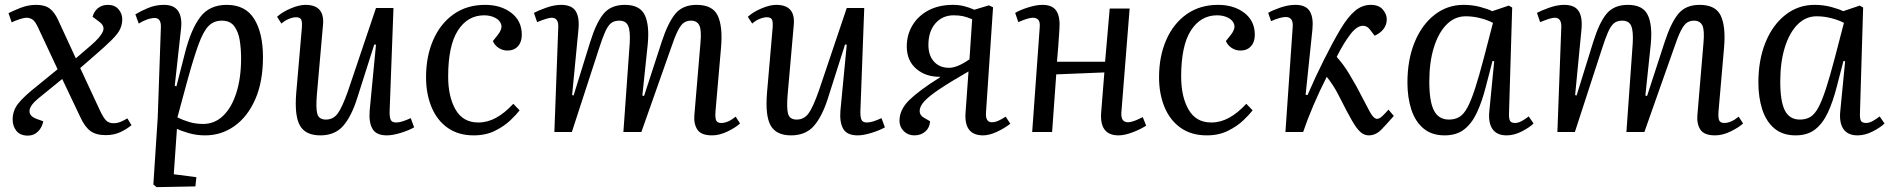

<svg xmlns="http://www.w3.org/2000/svg" viewBox="-20 -543 7778 790"><path d="M292 -303 355 -357Q393 -390 403 -412.5Q413 -435 389 -453L361 -474Q366 -495 382.5 -509Q399 -523 424 -523Q452 -523 467.5 -505Q483 -487 483 -464Q483 -443 474.5 -424Q466 -405 440 -379Q414 -353 363 -309L310 -263L391 -89Q406 -57 417.5 -46.5Q429 -36 447 -36Q463 -36 477 -42Q491 -48 504 -56L521 -28Q502 -12 475.5 0.5Q449 13 415 13Q375 13 352 -4Q329 -21 311 -60L236 -218L140 -140Q104 -111 101.5 -88.5Q99 -66 130 -54L158 -44Q153 -18 136 -1.5Q119 15 95 15Q63 15 47.5 -4.5Q32 -24 32 -51Q32 -88 55 -117Q78 -146 131 -188L217 -258L137 -429Q124 -457 112.5 -463.5Q101 -470 90 -470Q78 -470 59 -463.5Q40 -457 28 -451L15 -489Q33 -498 64 -510.5Q95 -523 129 -523Q165 -523 185 -507.5Q205 -492 219 -461Z M642 -432Q643 -469 616 -469Q602 -469 583 -462Q564 -455 551 -446L537 -484Q558 -497 589 -510Q620 -523 655 -523Q696 -523 713 -497.5Q730 -472 725 -426L699 -190L706 -188L741 -325Q766 -423 804 -473Q842 -523 913 -523Q990 -523 1026 -465Q1062 -407 1062 -308Q1062 -207 1030.5 -135Q999 -63 945 -24.5Q891 14 824 14Q789 14 757.5 5Q726 -4 708 -13L695 174L788 186L784 224L624 227L611 216L629 -60ZM893 -458Q860 -458 838.5 -436.5Q817 -415 797 -360.5Q777 -306 750 -208L710 -60Q732 -49 758.5 -41Q785 -33 816 -33Q863 -33 898 -66.5Q933 -100 952.5 -161Q972 -222 972 -303Q972 -341 966.5 -376.5Q961 -412 944 -435Q927 -458 893 -458Z M1120 -474Q1142 -494 1176.5 -508.5Q1211 -523 1237 -523Q1317 -523 1309 -440L1284 -156Q1279 -99 1285.5 -75Q1292 -51 1321 -51Q1351 -51 1369.5 -76Q1388 -101 1412 -169L1527 -510H1599L1583 -82Q1583 -58 1588.5 -48.5Q1594 -39 1610 -39Q1622 -39 1637.5 -44Q1653 -49 1670 -57L1684 -19Q1661 -6 1628 4Q1595 14 1572 14Q1528 14 1512.5 -13Q1497 -40 1501 -88L1527 -359L1520 -360L1450 -140Q1426 -64 1392 -25Q1358 14 1298 14Q1237 14 1214 -26.5Q1191 -67 1199 -162L1222 -428Q1224 -454 1219 -463Q1214 -472 1198 -472Q1185 -472 1168 -465Q1151 -458 1138 -446Z M1976 -523Q2041 -523 2084 -490Q2127 -457 2127 -400Q2127 -370 2111 -352.5Q2095 -335 2068 -335Q2048 -335 2031.5 -346Q2015 -357 2008 -374L2028 -399Q2047 -423 2042.5 -441Q2038 -459 2018 -469.5Q1998 -480 1972 -480Q1904 -480 1864 -417.5Q1824 -355 1824 -228Q1824 -145 1854.5 -92Q1885 -39 1948 -39Q1986 -39 2021.5 -58.5Q2057 -78 2092 -116L2118 -89Q2106 -73 2080.5 -48.5Q2055 -24 2017 -5Q1979 14 1929 14Q1866 14 1822 -17Q1778 -48 1755.5 -102.5Q1733 -157 1733 -225Q1733 -311 1762.5 -378.5Q1792 -446 1846.5 -484.5Q1901 -523 1976 -523Z M2571 -365Q2574 -416 2564.5 -437Q2555 -458 2528 -458Q2507 -458 2494 -447.5Q2481 -437 2469.5 -411Q2458 -385 2444 -341L2333 0H2261L2277 -430Q2279 -470 2250 -470Q2242 -470 2228.5 -466Q2215 -462 2190 -452L2177 -490Q2193 -499 2226.5 -511Q2260 -523 2289 -523Q2332 -523 2348.5 -497.5Q2365 -472 2360 -421L2334 -152L2340 -150L2408 -369Q2433 -450 2463.5 -486.5Q2494 -523 2551 -523Q2613 -523 2633 -481Q2653 -439 2645 -359L2623 -150L2630 -148L2702 -369Q2728 -449 2758.5 -486Q2789 -523 2846 -523Q2912 -523 2933 -479Q2954 -435 2947 -350L2924 -85Q2922 -57 2927 -47Q2932 -37 2948 -37Q2975 -37 3007 -63L3025 -35Q3008 -19 2974.5 -2.5Q2941 14 2910 14Q2865 14 2849.5 -9.5Q2834 -33 2837 -69L2862 -365Q2867 -419 2857.5 -438.5Q2848 -458 2823 -458Q2807 -458 2794.5 -450Q2782 -442 2769 -416.5Q2756 -391 2739 -340L2619 0H2545Z M3057 -474Q3079 -494 3113.5 -508.5Q3148 -523 3174 -523Q3254 -523 3246 -440L3221 -156Q3216 -99 3222.5 -75Q3229 -51 3258 -51Q3288 -51 3306.5 -76Q3325 -101 3349 -169L3464 -510H3536L3520 -82Q3520 -58 3525.5 -48.5Q3531 -39 3547 -39Q3559 -39 3574.5 -44Q3590 -49 3607 -57L3621 -19Q3598 -6 3565 4Q3532 14 3509 14Q3465 14 3449.5 -13Q3434 -40 3438 -88L3464 -359L3457 -360L3387 -140Q3363 -64 3329 -25Q3295 14 3235 14Q3174 14 3151 -26.5Q3128 -67 3136 -162L3159 -428Q3161 -454 3156 -463Q3151 -472 3135 -472Q3122 -472 3105 -465Q3088 -458 3075 -446Z M3965 -249Q3890 -206 3846 -176.5Q3802 -147 3783 -126Q3764 -105 3764 -86Q3764 -69 3781 -59L3807 -44Q3805 -17 3787 -1.5Q3769 14 3742 14Q3716 14 3698.5 -3.5Q3681 -21 3681 -46Q3681 -92 3721.5 -131.5Q3762 -171 3845 -223L3849 -227Q3790 -226 3750.5 -259.5Q3711 -293 3711 -352Q3711 -400 3734.5 -439Q3758 -478 3800.5 -500.5Q3843 -523 3902 -523Q3925 -523 3945.5 -518Q3966 -513 3989 -503L4049 -521L4066 -513L4037 -81Q4034 -40 4061 -40Q4074 -40 4087.5 -46Q4101 -52 4118 -63L4137 -34Q4113 -15 4081.5 -0.5Q4050 14 4025 14Q3945 14 3953 -82ZM3980 -464Q3958 -473 3942 -476.5Q3926 -480 3904 -480Q3858 -480 3829 -447Q3800 -414 3800 -358Q3800 -315 3823 -289.5Q3846 -264 3885 -264Q3919 -264 3969 -299Z M4524 -245 4326 -237 4309 0H4227L4258 -430Q4260 -452 4252.5 -461Q4245 -470 4230 -470Q4211 -470 4170 -452L4157 -490Q4177 -502 4210.5 -512.5Q4244 -523 4269 -523Q4311 -523 4327 -497.5Q4343 -472 4339 -422Q4337 -388 4334.5 -355Q4332 -322 4329 -289H4527L4546 -508H4628L4594 -81Q4591 -40 4621 -40Q4633 -40 4648.5 -46Q4664 -52 4682 -61L4696 -26Q4673 -11 4640 1.5Q4607 14 4582 14Q4503 14 4511 -82Z M4992 -523Q5057 -523 5100 -490Q5143 -457 5143 -400Q5143 -370 5127 -352.5Q5111 -335 5084 -335Q5064 -335 5047.5 -346Q5031 -357 5024 -374L5044 -399Q5063 -423 5058.5 -441Q5054 -459 5034 -469.5Q5014 -480 4988 -480Q4920 -480 4880 -417.5Q4840 -355 4840 -228Q4840 -145 4870.5 -92Q4901 -39 4964 -39Q5002 -39 5037.5 -58.5Q5073 -78 5108 -116L5134 -89Q5122 -73 5096.5 -48.5Q5071 -24 5033 -5Q4995 14 4945 14Q4882 14 4838 -17Q4794 -48 4771.5 -102.5Q4749 -157 4749 -225Q4749 -311 4778.5 -378.5Q4808 -446 4862.5 -484.5Q4917 -523 4992 -523Z M5352 -153 5360 -152Q5391 -224 5427 -296Q5463 -368 5495 -422Q5526 -474 5555.5 -498.5Q5585 -523 5620 -523Q5653 -523 5669.5 -504Q5686 -485 5686 -464Q5686 -441 5672.5 -423.5Q5659 -406 5636 -396L5617 -421Q5605 -437 5588 -437Q5561 -437 5532 -396Q5522 -383 5508.5 -361Q5495 -339 5480 -309Q5494 -293 5506 -277Q5518 -261 5530.5 -240.5Q5543 -220 5561 -188Q5600 -113 5616 -83.5Q5632 -54 5646 -54Q5656 -54 5669 -66.5Q5682 -79 5693 -92L5715 -66Q5689 -36 5665 -11Q5641 14 5612 14Q5594 14 5578.5 1Q5563 -12 5543 -46.5Q5523 -81 5491 -145Q5477 -173 5464 -192.5Q5451 -212 5439 -227Q5409 -168 5383.5 -108Q5358 -48 5342 0H5269L5299 -433Q5302 -473 5270 -473Q5259 -473 5243.5 -468.5Q5228 -464 5210 -456L5198 -490Q5214 -500 5247 -511.5Q5280 -523 5310 -523Q5353 -523 5369 -497Q5385 -471 5380 -421Z M6189 -79Q6188 -55 6193 -46Q6198 -37 6214 -37Q6227 -37 6241.5 -45Q6256 -53 6270 -64L6290 -35Q6274 -19 6242 -2.5Q6210 14 6179 14Q6139 14 6121 -12Q6103 -38 6108 -86L6128 -291L6121 -292L6094 -188Q6078 -125 6057 -80Q6036 -35 6004.5 -10.5Q5973 14 5924 14Q5871 14 5837 -14.5Q5803 -43 5787 -92.5Q5771 -142 5771 -203Q5771 -297 5800.5 -369Q5830 -441 5882.5 -482Q5935 -523 6002 -523Q6038 -523 6070 -514.5Q6102 -506 6120 -497L6188 -520L6202 -512ZM5942 -51Q5967 -51 5985 -62Q6003 -73 6018 -101Q6033 -129 6049 -178Q6065 -227 6085 -303L6123 -449Q6100 -461 6070 -468.5Q6040 -476 6011 -476Q5966 -476 5932.5 -442.5Q5899 -409 5880 -348.5Q5861 -288 5861 -207Q5861 -126 5880 -88.5Q5899 -51 5942 -51Z M6698 -365Q6701 -416 6691.5 -437Q6682 -458 6655 -458Q6634 -458 6621 -447.5Q6608 -437 6596.5 -411Q6585 -385 6571 -341L6460 0H6388L6404 -430Q6406 -470 6377 -470Q6369 -470 6355.5 -466Q6342 -462 6317 -452L6304 -490Q6320 -499 6353.5 -511Q6387 -523 6416 -523Q6459 -523 6475.5 -497.5Q6492 -472 6487 -421L6461 -152L6467 -150L6535 -369Q6560 -450 6590.5 -486.5Q6621 -523 6678 -523Q6740 -523 6760 -481Q6780 -439 6772 -359L6750 -150L6757 -148L6829 -369Q6855 -449 6885.5 -486Q6916 -523 6973 -523Q7039 -523 7060 -479Q7081 -435 7074 -350L7051 -85Q7049 -57 7054 -47Q7059 -37 7075 -37Q7102 -37 7134 -63L7152 -35Q7135 -19 7101.5 -2.5Q7068 14 7037 14Q6992 14 6976.5 -9.5Q6961 -33 6964 -69L6989 -365Q6994 -419 6984.5 -438.5Q6975 -458 6950 -458Q6934 -458 6921.5 -450Q6909 -442 6896 -416.5Q6883 -391 6866 -340L6746 0H6672Z M7633 -79Q7632 -55 7637 -46Q7642 -37 7658 -37Q7671 -37 7685.5 -45Q7700 -53 7714 -64L7734 -35Q7718 -19 7686 -2.5Q7654 14 7623 14Q7583 14 7565 -12Q7547 -38 7552 -86L7572 -291L7565 -292L7538 -188Q7522 -125 7501 -80Q7480 -35 7448.5 -10.5Q7417 14 7368 14Q7315 14 7281 -14.5Q7247 -43 7231 -92.5Q7215 -142 7215 -203Q7215 -297 7244.5 -369Q7274 -441 7326.5 -482Q7379 -523 7446 -523Q7482 -523 7514 -514.5Q7546 -506 7564 -497L7632 -520L7646 -512ZM7386 -51Q7411 -51 7429 -62Q7447 -73 7462 -101Q7477 -129 7493 -178Q7509 -227 7529 -303L7567 -449Q7544 -461 7514 -468.5Q7484 -476 7455 -476Q7410 -476 7376.5 -442.5Q7343 -409 7324 -348.5Q7305 -288 7305 -207Q7305 -126 7324 -88.5Q7343 -51 7386 -51Z"/></svg>

Font: Literata 36pt
Style: Italic
Weight: 400
Italic angle: -2°
Designer: Latin by Veronika Burian and Jose Scaglione. Greek by Irene Vlachou. Cyrillic by Vera Evstafieva
Foundry: TypeTogether
Version: Version 3.002